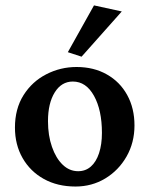

<svg xmlns="http://www.w3.org/2000/svg" viewBox="-20 -681 552 709"><path d="M258.8 7.8Q192.4 7.8 142.1 -20Q91.8 -47.9 63.5 -97.2Q35.2 -146.5 35.2 -210Q35.2 -279.3 66.9 -329.6Q98.6 -379.9 150.9 -406.7Q203.1 -433.6 262.7 -433.6Q326.2 -433.6 374.5 -406.2Q422.9 -378.9 449.7 -330.1Q476.6 -281.2 476.6 -217.8Q476.6 -154.3 447.3 -103Q418 -51.8 368.7 -22Q319.3 7.8 258.8 7.8ZM268.6 -48.8Q295.9 -48.8 315.4 -65.9Q335 -83 345.7 -115.2Q356.4 -147.5 356.4 -190.4Q356.4 -274.4 327.1 -327.1Q297.9 -379.9 249 -379.9Q207 -379.9 182.1 -339.8Q157.2 -299.8 157.2 -233.4Q157.2 -180.7 171.9 -138.7Q186.5 -96.7 211.4 -72.8Q236.3 -48.8 268.6 -48.8ZM281.2 -471.7 230.5 -488.3 327.1 -661.1 429.7 -638.7Z"/></svg>

Font: Crimson Pro ExtraLight SemiBold
Style: Regular
Weight: 600
Version: Version 1.002